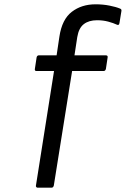

<svg xmlns="http://www.w3.org/2000/svg" viewBox="-20 -687 628 892"><path d="M155 185Q151 185 148.5 182Q146 179 147 175L231 -357H150Q140 -357 142 -367L150 -420Q152 -430 161 -430H243L256 -517Q268 -597 313.5 -632Q359 -667 424 -667Q458 -667 488.5 -661Q519 -655 538 -647Q546 -644 544 -635L535 -580Q533 -568 524 -572Q507 -580 483 -586.5Q459 -593 431 -593Q393 -593 369.5 -575Q346 -557 339 -515L326 -430H471Q482 -430 480 -420L472 -367Q471 -363 468.5 -360Q466 -357 461 -357H315L230 175Q229 179 226.5 182Q224 185 219 185Z"/></svg>

Font: Sofia Sans Hairline
Style: Italic
Weight: 1
Italic angle: -9°
Designer: Botio Nikoltchev, Ani Petrova
Foundry: lettersoup
Version: Version 4.102